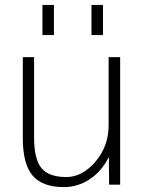

<svg xmlns="http://www.w3.org/2000/svg" viewBox="-20 -753 588 783"><path d="M353 -610V-733H400V-610ZM153 -610V-733H200V-610ZM119 -520V-193Q119 -104 149 -67.5Q179 -31 251 -31Q315 -31 369 -93.5Q423 -156 423 -243V-520H470V0H425L424 -110H422Q395 -55 346.5 -22.5Q298 10 240 10Q153 10 113 -37Q73 -84 73 -190V-520Z"/></svg>

Font: M PLUS 1p Light
Style: Regular
Weight: 300
Version: Version 1.061